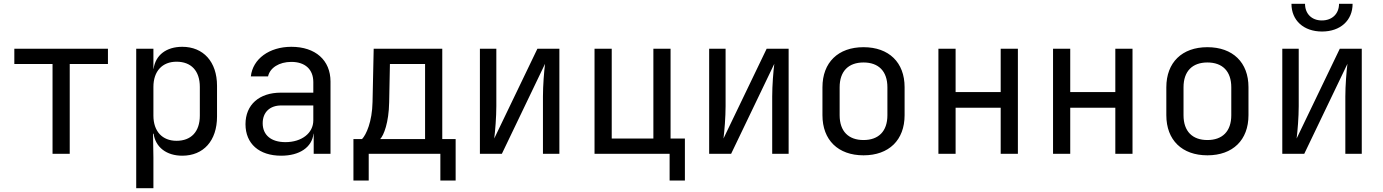

<svg xmlns="http://www.w3.org/2000/svg" viewBox="-20 -805 7240 1005"><path d="M345 0V-470H545V-550H55V-470H255V0Z M934 -560C851 -560 794 -517 784 -445H783V-550H693V180H783V20L781 -105H784C794 -34 852 10 934 10C1045 10 1116 -68 1116 -195V-356C1116 -482 1044 -560 934 -560ZM1026 -200C1026 -115 980 -68 904 -68C830 -68 783 -117 783 -200V-350C783 -433 830 -482 904 -482C980 -482 1026 -435 1026 -350Z M1505 -560C1390 -560 1303 -497 1293 -405H1383C1393 -450 1441 -481 1505 -481C1577 -481 1620 -442 1620 -375V-320H1450C1337 -320 1265 -257 1265 -155C1265 -53 1336 10 1452 10C1548 10 1613 -34 1621 -105H1622V0H1710V-378C1710 -490 1631 -560 1505 -560ZM1474 -61C1399 -61 1355 -98 1355 -160C1355 -217 1392 -253 1452 -253H1620V-175C1620 -108 1559 -61 1474 -61Z M1910 140V0H2285V140H2365V-77H2295V-550H1936L1930 -271C1928 -168 1897 -100 1875 -77H1830V140ZM1970 -77C1989 -97 2015 -163 2017 -269L2021 -470H2205V-77Z M2607 0 2833 -471C2828 -432 2822 -358 2822 -300V0H2908V-550H2793L2567 -80C2572 -119 2578 -192 2578 -250V-550H2492V0Z M3565 140V-80H3490V-550H3400V-80H3182V-550H3092V0H3485V140Z M3807 0 4033 -471C4028 -432 4022 -358 4022 -300V0H4108V-550H3993L3767 -80C3772 -119 3778 -192 3778 -250V-550H3692V0Z M4500 8C4633 8 4715 -72 4715 -202V-349C4715 -478 4633 -558 4500 -558C4367 -558 4285 -478 4285 -348V-202C4285 -72 4367 8 4500 8ZM4500 -72C4422 -72 4375 -117 4375 -202V-348C4375 -433 4422 -478 4500 -478C4578 -478 4625 -433 4625 -348V-202C4625 -117 4578 -72 4500 -72Z M4982 0V-241H5218V0H5308V-550H5218V-323H4982V-550H4892V0Z M5582 0V-241H5818V0H5908V-550H5818V-323H5582V-550H5492V0Z M6300 8C6433 8 6515 -72 6515 -202V-349C6515 -478 6433 -558 6300 -558C6167 -558 6085 -478 6085 -348V-202C6085 -72 6167 8 6300 8ZM6300 -72C6222 -72 6175 -117 6175 -202V-348C6175 -433 6222 -478 6300 -478C6378 -478 6425 -433 6425 -348V-202C6425 -117 6378 -72 6300 -72Z M6900 -640C6996 -640 7060 -698 7060 -785H6989C6989 -733 6953 -698 6899 -698C6846 -698 6811 -733 6811 -785H6740C6740 -698 6804 -640 6900 -640ZM6807 0 7033 -471C7028 -432 7022 -358 7022 -300V0H7108V-550H6993L6767 -80C6772 -119 6778 -192 6778 -250V-550H6692V0Z"/></svg>

Font: Tekne LDO
Style: Regular
Weight: 400
Monospace: yes
Designer: Alessio Laiso, Mario Rullo, Paolo Rosset
Foundry: Alessio Laiso
Version: Version 1.000;hotconv 1.0.109;makeotfexe 2.5.65596